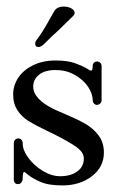

<svg xmlns="http://www.w3.org/2000/svg" viewBox="-20 -564 356 584"><path d="M54 -41Q51 -41 50 -35.5Q49 -30 49 -20Q49 -14 45 -9Q41 -4 35 -4Q22 -4 22 -19V-79V-128Q22 -135 26 -139Q30 -143 36 -143Q41 -143 45 -139Q49 -135 49 -128Q49 -107 66.5 -83.5Q84 -60 110.5 -44Q137 -28 163 -28Q195 -28 215 -42.5Q235 -57 235 -82Q235 -101 211.5 -117.5Q188 -134 138 -159L119 -168Q86 -184 66.5 -196Q47 -208 33.5 -228Q20 -248 20 -277Q20 -304 35.5 -327.5Q51 -351 80.5 -365.5Q110 -380 149 -380Q185 -380 207.5 -372Q230 -364 242.5 -356.5Q255 -349 257 -349Q262 -349 262 -364Q262 -370 266 -373.5Q270 -377 275 -377Q281 -377 285 -373Q289 -369 289 -363V-308V-259Q289 -253 284.5 -249Q280 -245 275 -245Q270 -245 266 -249Q262 -253 262 -259Q262 -279 247.5 -300.5Q233 -322 207 -336.5Q181 -351 149 -351Q116 -351 98.5 -336.5Q81 -322 81 -301Q81 -262 146 -231Q155 -227 163 -223.5Q171 -220 178 -217Q216 -201 239.5 -187.5Q263 -174 279.5 -152.5Q296 -131 296 -100Q296 -56 259.5 -28Q223 0 170 0Q127 0 102.5 -11Q78 -22 66.5 -31.5Q55 -41 54 -41ZM87 -431Q87 -437 91 -442Q108 -464 128 -500L145 -530Q153 -544 174 -544Q187 -544 197 -538.5Q207 -533 207 -525Q207 -520 202 -515L158 -472Q143 -459 115 -431Q105 -421 97 -421Q87 -421 87 -431Z"/></svg>

Font: Hina Mincho
Style: Regular
Weight: 400
Designer: satsuyako
Foundry: satsuyako
Version: Version 1.100